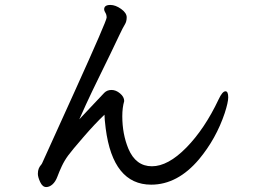

<svg xmlns="http://www.w3.org/2000/svg" viewBox="-20 -756 1040 785"><path d="M168.9 8.8Q153.8 8.8 144.3 -11.7Q134.8 -32.2 134.8 -45.2Q134.8 -58.1 138.4 -66.7Q142.1 -75.2 146 -79.6Q149.9 -84 151.9 -87.9Q153.8 -91.8 284.9 -381.3Q416 -670.9 416 -684.1Q416 -695.8 410.9 -703.9Q405.8 -711.9 405.8 -717.8Q405.8 -735.8 431.2 -735.8Q452.1 -735.8 475.1 -719.5Q498 -703.1 498 -685.1Q498 -668 490.5 -656Q482.9 -644 468 -612.5Q453.1 -581.1 430.7 -534.4Q408.2 -487.8 382.1 -434.8Q356 -381.8 332 -329.8Q308.1 -277.8 304.2 -268.1L349.1 -315.9Q395 -365.2 406.5 -376.7Q418 -388.2 436 -388.2Q454.1 -388.2 470.9 -374Q487.8 -359.9 487.8 -342.8Q480 -315.9 480 -280.8Q480 -208 504.9 -147.9Q535.2 -76.2 601.1 -76.2Q667 -76.2 741.9 -152.6Q816.9 -229 874 -350.1Q889.2 -382.8 901.9 -382.8Q913.1 -382.8 913.1 -357.9Q913.1 -337.9 898.9 -293.9Q863.8 -189 793.9 -105Q706.1 -1 598.1 -1Q441.9 -1 412.1 -231Q407.2 -270 407.2 -287.1Q369.1 -251 321.5 -196Q273.9 -141.1 258.5 -120.1Q243.2 -99.1 232.7 -76.7Q222.2 -54.2 214.6 -33.7Q207 -13.2 194.6 -2.2Q182.1 8.8 168.9 8.8Z"/></svg>

Font: LXGW WenKai Screen
Style: Regular
Weight: 400
Designer: LXGW / Fontworks Inc.
Foundry: LXGW / Fontworks Inc.
Version: Version 1.510;January 18,2025